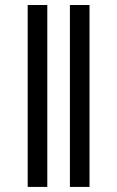

<svg xmlns="http://www.w3.org/2000/svg" viewBox="-20 -735 461 755"><path d="M254.9 0V-715.3H332V0ZM88.9 0V-715.3H166V0Z"/></svg>

Font: Elstob 10pt
Style: Regular
Weight: 400
Designer: Peter S. Baker
Version: Version 1.015